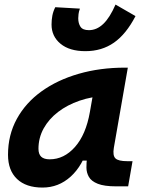

<svg xmlns="http://www.w3.org/2000/svg" viewBox="-20 -823 626 853"><path d="M168.9 10.3Q95.7 10.3 55.7 -27.8Q15.6 -65.9 15.6 -135.3Q15.6 -223.1 54.7 -294.7Q93.8 -366.2 164.3 -417Q234.9 -467.8 329.6 -495.1Q424.3 -522.5 535.6 -522.5H547.9L485.8 -166.5Q480 -132.3 492.7 -119.6Q505.4 -106.9 545.4 -106.9H568.8L549.3 4.9H496.1Q442.9 4.9 414.3 -6.6Q385.7 -18.1 375 -36.9Q364.3 -55.7 364 -77.9Q363.8 -100.1 366.7 -122.1L398.9 -109.4H342.3L373 -175.3Q347.7 -86.9 293.9 -38.3Q240.2 10.3 168.9 10.3ZM200.7 -115.2Q264.6 -115.2 313.2 -170.2Q361.8 -225.1 379.4 -325.7L404.3 -467.3L451.2 -397Q388.2 -394.5 333.5 -375.7Q278.8 -356.9 237.8 -325.4Q196.8 -293.9 173.8 -252.2Q150.9 -210.4 150.9 -162.1Q150.9 -138.2 163.1 -126.7Q175.3 -115.2 200.7 -115.2ZM359.4 -595.7Q288.6 -595.7 248.8 -628.7Q209 -661.6 209 -713.9Q209 -734.4 212.6 -753.7Q216.3 -772.9 225.6 -791L335 -784.7Q330.1 -771 328.9 -760.3Q327.6 -749.5 327.6 -741.7Q327.6 -719.2 337.6 -704.1Q347.7 -689 375 -689Q409.7 -689 438.7 -716.6Q467.8 -744.1 493.2 -802.7L582 -751.5Q540.5 -671.4 486.3 -633.5Q432.1 -595.7 359.4 -595.7Z"/></svg>

Font: Cascadia Code PL
Style: Italic
Weight: 400
Italic angle: -10°
Monospace: yes
Designer: Aaron Bell
Foundry: Saja Typeworks
Version: Version 2404.023